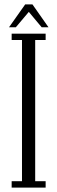

<svg xmlns="http://www.w3.org/2000/svg" viewBox="-20 -853 260 873"><path d="M33 0V-29H80V-671H33V-700H187.5V-671H140V-29H187.5V0ZM21 -729 94.5 -833H127.5L200.5 -729H169.5L111 -799L52 -729Z"/></svg>

Font: Imbue 24pt Light
Style: Regular
Weight: 300
Designer: Tyler Finck
Foundry: Etcetera Type Company
Version: Version 1.102